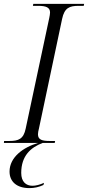

<svg xmlns="http://www.w3.org/2000/svg" viewBox="-34 -734 452 986"><path d="M-14 0H162C86 22 15 73 15 147C15 199 52 232 117 232C142 232 165 227 189 216L192 205C170 215 149 220 133 220C100 220 75 200 75 154C75 66 124 23 185 0H247L249 -10H222C183 -10 161 -16 161 -44C161 -51 163 -64 166 -74L285 -637C297 -694 323 -704 370 -704H396L398 -714H137L135 -704H162C202 -704 223 -696 223 -670C223 -663 221 -651 219 -642L98 -74C87 -20 61 -10 14 -10H-13Z"/></svg>

Font: Noto Serif Display Light
Style: Italic
Weight: 300
Italic angle: -12°
Designer: Monotype Design Team
Foundry: Monotype Imaging Inc.
Version: Version 2.009